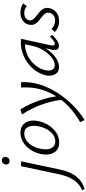

<svg xmlns="http://www.w3.org/2000/svg" viewBox="433 -1229 955 2121"><g transform="rotate(-90 910.5 -168.5)"><path d="M45 10 135 -413H189L98 16Q73 134 18.5 200Q-36 266 -118 289L-130 261Q-66 235 -21.5 174Q23 113 45 10ZM192 -540Q179 -540 169.5 -546Q160 -552 156 -562.5Q152 -573 154 -586Q157 -603 169 -614.5Q181 -626 199 -626Q213 -626 222 -619.5Q231 -613 235 -602.5Q239 -592 237 -578Q234 -561 222 -550.5Q210 -540 192 -540Z M396 8Q344 8 312 -18.5Q280 -45 269 -90.5Q258 -136 269 -193Q283 -258 317.5 -310Q352 -362 401.5 -391Q451 -420 506 -420Q557 -420 589.5 -394.5Q622 -369 633.5 -324.5Q645 -280 633 -222Q620 -159 586 -106.5Q552 -54 503 -23Q454 8 396 8ZM410 -35Q450 -35 484 -60Q518 -85 542 -127Q566 -169 575 -219Q590 -287 569.5 -332.5Q549 -378 494 -378Q456 -378 422 -355.5Q388 -333 363 -292.5Q338 -252 327 -196Q312 -123 334.5 -79Q357 -35 410 -35Z M645 289 622 239Q691 200 752 150Q813 100 861 39.5Q909 -21 942 -88Q975 -155 991 -226Q1001 -271 1004 -317.5Q1007 -364 1004 -413H1063Q1065 -374 1062 -336Q1059 -298 1051 -259Q1033 -178 994.5 -99.5Q956 -21 902 51Q848 123 782.5 183.5Q717 244 645 289ZM870 51Q861 -38 836.5 -121.5Q812 -205 777.5 -277.5Q743 -350 706 -403L762 -421Q797 -367 828 -296.5Q859 -226 881 -147Q903 -68 910 11Z M1231 6Q1175 6 1151 -36.5Q1127 -79 1138 -138Q1151 -195 1185.5 -246Q1220 -297 1270 -335Q1320 -373 1379 -394.5Q1438 -416 1498 -416Q1512 -416 1523 -415Q1534 -414 1542 -413L1470 -83Q1461 -41 1488 -41Q1504 -41 1523.5 -56Q1543 -71 1566 -94L1586 -70Q1551 -34 1522 -14.5Q1493 5 1465 5Q1447 5 1435 -3Q1423 -11 1419 -27.5Q1415 -44 1421 -70L1460 -243L1494 -277Q1481 -222 1454 -171.5Q1427 -121 1391 -81Q1355 -41 1313.5 -17.5Q1272 6 1231 6ZM1251 -41Q1284 -41 1317.5 -62Q1351 -83 1380 -118Q1409 -153 1431 -195Q1453 -237 1462 -278L1486 -391L1514 -368Q1508 -369 1499 -369.5Q1490 -370 1482 -370Q1434 -370 1387 -353Q1340 -336 1300 -304.5Q1260 -273 1232 -230.5Q1204 -188 1194 -138Q1186 -91 1203 -66Q1220 -41 1251 -41Z M1736 7Q1694 7 1663.5 -8Q1633 -23 1617 -41L1653 -77Q1666 -61 1690.5 -49Q1715 -37 1744 -37Q1780 -37 1802 -55.5Q1824 -74 1829 -99Q1835 -127 1821 -147Q1807 -167 1784 -184Q1761 -201 1738 -220.5Q1715 -240 1703 -265.5Q1691 -291 1699 -329Q1709 -370 1744 -395Q1779 -420 1832 -420Q1864 -420 1889.5 -411.5Q1915 -403 1934 -390L1902 -349Q1890 -363 1869.5 -370.5Q1849 -378 1825 -378Q1792 -378 1772.5 -363Q1753 -348 1747 -326Q1742 -301 1756 -282Q1770 -263 1793.5 -245.5Q1817 -228 1840 -208.5Q1863 -189 1876 -162Q1889 -135 1880 -96Q1869 -51 1832 -22Q1795 7 1736 7Z"/></g></svg>

Font: Ysabeau Infant Light
Style: Italic
Weight: 300
Italic angle: -12°
Designer: Christian Thalmann (Catharsis Fonts)
Version: Version 2.001;gftools[0.9.30]; featfreeze: ss01,ss02,lnum